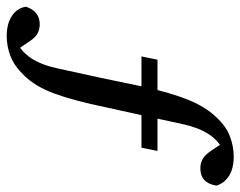

<svg xmlns="http://www.w3.org/2000/svg" viewBox="-108 -548 734 587"><g transform="rotate(90 259.5 -254.0)"><path d="M138 -319 148 -368H427L417 -319ZM319 -326 294 -212Q273 -111 251.5 -52.5Q230 6 195 41Q167 70 137 81.5Q107 93 76 93Q38 93 14 77Q-10 61 -14 34Q0 -8 40 -8Q55 -8 68 -1Q81 6 93 25L119 63L83 67Q104 59 118 47Q132 35 143 19Q164 -13 174.5 -62Q185 -111 204 -197L231 -327Q250 -412 271.5 -464Q293 -516 324 -548Q352 -578 382.5 -589.5Q413 -601 444 -601Q481 -601 503.5 -586.5Q526 -572 533 -548Q525 -499 480 -499Q464 -499 451 -506.5Q438 -514 425 -534L399 -573L437 -574Q399 -560 376 -525Q356 -494 346 -449.5Q336 -405 319 -326Z"/></g></svg>

Font: Lisu Bosa
Style: Bold Italic
Weight: 700
Italic angle: -19°
Designer: David Morse, Annie Olsen, Victor Gaultney, Frank Grießhammer (Latin)
Foundry: SIL International
Version: Version 2.000